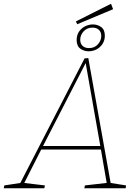

<svg xmlns="http://www.w3.org/2000/svg" viewBox="-55 -1002 737 1022"><path d="M535 -22 528 -29 616 -15 614 0H394L397 -15L519 -29L514 -22L481 -213L488 -206H158L168 -213L71 -22L67 -29L184 -15L181 0H-35L-32 -15L59 -29L50 -22L395 -691L415 -693ZM171 -219 167 -225H485L480 -219L400 -672H404ZM356 -873 349 -888 536 -982 547 -953ZM416 -729Q392 -729 372.5 -743Q353 -757 353 -789Q353 -815 365.5 -833.5Q378 -852 398 -862Q418 -872 440 -872Q464 -872 483.5 -858Q503 -844 503 -812Q503 -787 490.5 -768Q478 -749 458.5 -739Q439 -729 416 -729ZM419 -746Q448 -746 466 -766Q484 -786 484 -811Q484 -831 471.5 -843Q459 -855 437 -855Q409 -855 390.5 -835.5Q372 -816 372 -790Q372 -770 384.5 -758Q397 -746 419 -746Z"/></svg>

Font: Bitter Thin
Style: Italic
Weight: 100
Italic angle: -9°
Designer: Sol Matas, and Bitter project Authors
Foundry: Sol Matas
Version: Version 2.002